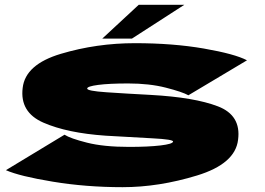

<svg xmlns="http://www.w3.org/2000/svg" viewBox="-20 -772 1100 796"><path d="M488.5 4Q638.5 4 797 -44.5Q955.5 -93 967 -192.5Q980.5 -294 883.2 -331.2Q786 -368.5 605.5 -378.5Q501.5 -384 421 -389.5Q340.5 -395 341.5 -405Q341.5 -414 387 -420Q432.5 -426 511.5 -426Q599.5 -426 667.8 -408.5Q736 -391 761 -377L1004 -522Q953.5 -548.5 825 -570.8Q696.5 -593 539.5 -593Q380.5 -593 232.8 -549Q85 -505 74 -407.5Q61.5 -306.5 160 -263.5Q258.5 -220.5 417.5 -209.5Q527 -203 613 -198.5Q699 -194 697.5 -185Q696 -175 645.5 -169Q595 -163 515 -163Q410 -163 340.8 -180.5Q271.5 -198 247.5 -213.5L4.5 -66.5Q61 -41.5 198.8 -18.8Q336.5 4 488.5 4ZM404 -612H527L744 -752H555Z"/></svg>

Font: Anybody ExtraExpanded Black
Style: Italic
Weight: 900
Width: 8
Italic angle: -10°
Version: Version 1.113;gftools[0.9.25]